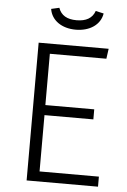

<svg xmlns="http://www.w3.org/2000/svg" viewBox="-58 -908 629 951"><g transform="rotate(5 256.0 -433.0)"><path d="M288 -765C357 -765 410 -800 419 -857L379 -866C366 -829 335 -812 288 -812C241 -812 211 -829 198 -866L158 -857C167 -800 219 -765 288 -765ZM459 -685H111V0H466V-50H171V-330H414V-380H171V-635H452Z"/></g></svg>

Font: FiraGO Light
Style: Regular
Weight: 300
Designer: bBox Type
Foundry: bBox Type GmbH
Version: Version 1.001;PS 001.001;hotconv 1.0.88;makeotf.lib2.5.64775